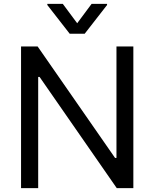

<svg xmlns="http://www.w3.org/2000/svg" viewBox="-20 -966 793 986"><path d="M664.8 0H579.5L183.2 -571H176.1V0H88.1V-727.3H173.3L571 -154.8H578.1V-727.3H664.8ZM376.4 -846.6 450.3 -946H529.8V-940.3L414.8 -792.6H338.1L223 -940.3V-946H302.6Z"/></svg>

Font: Interop
Style: Regular
Weight: 400
Designer: Rasmus Andersson, Google, Jang Haemin
Foundry: jhaemin
Version: Version 1.008